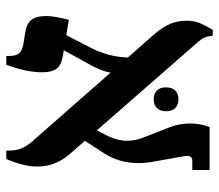

<svg xmlns="http://www.w3.org/2000/svg" viewBox="-63 -624 697 611"><g transform="rotate(-90 285.5 -318.5)"><path d="M442 -384Q410 -325 408 -260L483 -175Q506 -148 515.5 -124.5Q525 -101 525 -73Q525 -49 518 -32Q511 -15 496 10H477Q476 -9 469 -21Q462 -33 439 -58L176 -359L165 -337Q143 -297 143 -262Q143 -234 156 -204L182 -137Q198 -100 198 -61Q198 -31 187 0H50V-55H79Q95 -55 95 -72Q95 -78 94 -81L76 -182Q72 -202 72 -227Q72 -288 104 -337L143 -397L105 -440Q61 -488 61 -548Q61 -591 85 -647H112V-633Q112 -614 120.5 -595Q129 -576 151 -553L360 -315Q364 -346 397 -402L431 -464L419 -466Q384 -471 372.5 -486.5Q361 -502 361 -533Q361 -583 385 -647H413V-637Q413 -616 421.5 -606Q430 -596 454 -592L486 -587Q514 -583 527 -568Q540 -553 540 -519Q540 -495 528 -448L479 -456ZM275 -178Q292 -178 302.5 -168Q313 -158 313 -139Q313 -119 302.5 -109Q292 -99 275 -99Q258 -99 247.5 -109Q237 -119 237 -139Q237 -158 247.5 -168Q258 -178 275 -178Z"/></g></svg>

Font: Noto Serif Hebrew SemiBold
Style: Regular
Weight: 600
Designer: Monotype Design Team
Foundry: Monotype Imaging Inc.
Version: Version 1.000